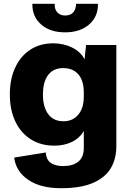

<svg xmlns="http://www.w3.org/2000/svg" viewBox="-20 -818 689 1015"><path d="M303 177Q194 177 129 132.5Q64 88 55 15L222 -12Q225 29 250.5 44.5Q276 60 314 60Q365 60 394 36.5Q423 13 423 -35V-125Q399 -86 358.5 -67Q318 -48 267 -48Q196 -48 143 -81.5Q90 -115 61 -176Q32 -237 32 -319Q32 -400 60.5 -461Q89 -522 140.5 -555.5Q192 -589 262 -589Q316 -589 361.5 -566.5Q407 -544 427 -504L435 -580H595V-45Q595 22 565.5 71.5Q536 121 471.5 149Q407 177 303 177ZM315 -177Q365 -177 394 -212Q423 -247 423 -307V-330Q423 -391 394.5 -424.5Q366 -458 314 -458Q262 -458 234.5 -421.5Q207 -385 207 -318Q207 -252 235 -214.5Q263 -177 315 -177ZM324 -647Q245 -647 197.5 -688.5Q150 -730 151 -798H269Q268 -768 283.5 -752Q299 -736 324 -736Q353 -736 367.5 -753Q382 -770 382 -798H498Q499 -730 451 -688.5Q403 -647 324 -647Z"/></svg>

Font: BDO Grotesk ExtraBold
Style: Regular
Weight: 800
Designer: Deni Anggara
Foundry: Lokal Container
Version: Version 2.000